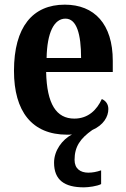

<svg xmlns="http://www.w3.org/2000/svg" viewBox="-20 -568 540 824"><path d="M340 236C360 236 397 231 414 222V163C394 170 376 173 359 173C325 173 300 156 300 118C300 61 325 26 376 -10C424 -31 445 -67 445 -100C445 -122 433 -136 417 -143C396 -97 359 -59 299 -59C222 -59 181 -121 178 -259H464V-307C464 -465 385 -548 258 -548C120 -548 40 -452 40 -264C40 -90 117 10 268 10C275 10 282 10 289 9C247 31 212 78 212 130C212 205 257 236 340 236ZM328 -319H180C182 -428 212 -488 261 -488C309 -488 328 -422 328 -319Z"/></svg>

Font: Noto Serif Bengali Condensed
Style: Bold
Weight: 700
Width: 3
Designer: Juan Bruce, Universal Thirst, Indian Type Foundry and the Monotype Design Team.
Foundry: Monotype Imaging Inc.
Version: Version 2.003